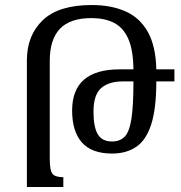

<svg xmlns="http://www.w3.org/2000/svg" viewBox="-20 -744 720 764"><path d="M232 0H87V-504Q87 -603 150 -663.5Q213 -724 345 -724Q423 -724 480 -698.5Q537 -673 568.5 -616.5Q600 -560 602 -468H674V-420H602Q602 -313 582 -250Q562 -187 522.5 -160Q483 -133 426 -133Q345 -133 306 -177Q267 -221 267 -304Q267 -468 456 -468H511Q510 -546 490 -590.5Q470 -635 433 -653.5Q396 -672 344 -672Q259 -672 218.5 -629.5Q178 -587 178 -502V-114Q178 -65 189 -52Q200 -39 232 -39ZM468 -420Q413 -420 382.5 -393.5Q352 -367 352 -299Q352 -239 369 -210Q386 -181 426 -181Q456 -181 475 -199Q494 -217 502.5 -268.5Q511 -320 511 -420Z"/></svg>

Font: Noto Serif Armenian Condensed Medium
Style: Regular
Weight: 500
Width: 3
Designer: Monotype Design Team
Foundry: Monotype Imaging Inc.
Version: Version 2.008; ttfautohint (v1.8.4.7-5d5b)